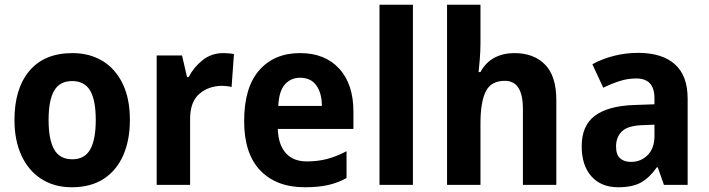

<svg xmlns="http://www.w3.org/2000/svg" viewBox="-20 -780 2990 810"><path d="M528 -274Q528 -189 500 -125Q472 -61 417.5 -25.5Q363 10 283 10Q209 10 154.5 -25Q100 -60 70.5 -124Q41 -188 41 -274Q41 -406 104 -481Q167 -556 286 -556Q357 -556 411.5 -523.5Q466 -491 497 -428Q528 -365 528 -274ZM185 -274Q185 -191 208.5 -149.5Q232 -108 285 -108Q337 -108 360.5 -149.5Q384 -191 384 -274Q384 -357 360.5 -397.5Q337 -438 284 -438Q232 -438 208.5 -397.5Q185 -357 185 -274Z M922 -556Q932 -556 944.5 -555Q957 -554 967 -552L957 -413Q950 -415 938 -416.5Q926 -418 919 -418Q861 -418 821.5 -384.5Q782 -351 782 -278V0H641V-546H748L769 -455H776Q797 -496 834.5 -526Q872 -556 922 -556Z M1246 -556Q1351 -556 1411 -490.5Q1471 -425 1471 -309V-236H1152Q1154 -170 1185.5 -134.5Q1217 -99 1274 -99Q1321 -99 1360.5 -109.5Q1400 -120 1442 -142V-29Q1404 -8 1362.5 1Q1321 10 1266 10Q1146 10 1078 -61Q1010 -132 1010 -269Q1010 -411 1073.5 -483.5Q1137 -556 1246 -556ZM1246 -452Q1207 -452 1182 -424Q1157 -396 1154 -333H1338Q1338 -386 1315 -419Q1292 -452 1246 -452Z M1722 0H1581V-760H1722Z M2007 -599Q2007 -564 2004 -529Q2001 -494 1999 -476H2007Q2029 -517 2066 -536.5Q2103 -556 2150 -556Q2232 -556 2279.5 -507.5Q2327 -459 2327 -358V0H2186V-321Q2186 -439 2110 -439Q2051 -439 2029 -393.5Q2007 -348 2007 -260V0H1866V-760H2007Z M2672 -557Q2773 -557 2827 -509Q2881 -461 2881 -364V0H2781L2755 -74H2751Q2720 -30 2684 -10Q2648 10 2588 10Q2516 10 2475 -36Q2434 -82 2434 -163Q2434 -250 2489.5 -291.5Q2545 -333 2654 -337L2741 -340V-366Q2741 -449 2664 -449Q2629 -449 2595.5 -438.5Q2562 -428 2525 -410L2479 -509Q2521 -532 2570.5 -544.5Q2620 -557 2672 -557ZM2690 -252Q2629 -250 2604 -226Q2579 -202 2579 -162Q2579 -127 2596 -112Q2613 -97 2642 -97Q2684 -97 2712.5 -126Q2741 -155 2741 -206V-254Z"/></svg>

Font: Noto Sans Gurmukhi UI SemiCondensed
Style: Bold
Weight: 700
Width: 4
Designer: Jelle Bosma - Monotype Design Team
Foundry: Monotype Imaging Inc.
Version: Version 2.004; ttfautohint (v1.8.4.7-5d5b)